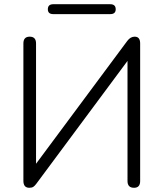

<svg xmlns="http://www.w3.org/2000/svg" viewBox="-20 -885 776 911"><path d="M233 -818Q207 -818 207 -841Q207 -865 233 -865H503Q529 -865 529 -841Q529 -818 503 -818ZM119 6Q91 6 91 -27V-679Q91 -711 121 -711Q151 -711 151 -679V-108L584 -691Q599 -711 619 -711Q645 -711 645 -679V-26Q645 6 616 6Q585 6 585 -26V-596L153 -14Q145 -3 138 1.5Q131 6 119 6Z"/></svg>

Font: Chiron GoRound TC L
Style: Regular
Weight: 300
Designer: Ryoko NISHIZUKA 西塚涼子 (kana, bopomofo & ideographs); Paul D. Hunt (Latin, Greek & Cyrillic); Sandoll Communications 산돌커뮤니
Foundry: Adobe
Version: Version 1.000;hotconv 1.1.1;makeotfexe 2.6.0